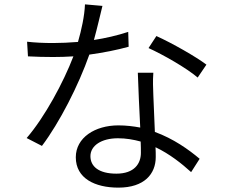

<svg xmlns="http://www.w3.org/2000/svg" viewBox="-20 -816 1040 879"><path d="M925 -520C878 -556 767 -619 696 -651L660 -596C726 -566 832 -506 885 -461ZM567 -670C515 -653 462 -641 410 -633C426 -691 440 -753 449 -789L369 -796C367 -743 353 -679 337 -624C298 -621 259 -619 223 -619C179 -619 139 -621 104 -625L108 -558C145 -556 186 -555 223 -555C254 -555 285 -556 316 -558C271 -440 185 -280 102 -184L172 -148C252 -254 340 -426 389 -566C454 -575 515 -587 569 -602ZM625 -116C625 -68 596 -21 513 -21C432 -21 394 -54 394 -101C394 -149 444 -183 520 -183C557 -183 591 -177 624 -168C625 -148 625 -130 625 -116ZM611 -483C613 -413 618 -314 622 -232C590 -238 557 -242 522 -242C415 -242 327 -186 327 -96C327 1 415 43 522 43C641 43 693 -20 693 -97C693 -110 693 -125 692 -142C757 -111 812 -67 855 -28L894 -89C843 -132 774 -181 689 -212C687 -275 683 -342 682 -380C681 -415 679 -442 682 -483Z"/></svg>

Font: Genne Gothic Normal
Style: Regular
Weight: 350
Designer: Ryoko NISHIZUKA (kana & ideographs); Paul D. Hunt (Latin, Greek & Cyrillic); Wenlong ZHANG (bopomofo); Sandoll Communica
Foundry: Adobe Systems Incorporated
Version: Version 1.004;PS 1.004;hotconv 16.6.51;makeotf.lib2.5.65220